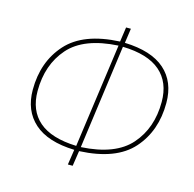

<svg xmlns="http://www.w3.org/2000/svg" viewBox="-101 -784 897 887"><g transform="rotate(15 347.5 -340.5)"><path d="M333 -73 322 0H299L310 -73Q182 -77 117.5 -134.5Q53 -192 53 -292Q53 -426 132.5 -514.5Q212 -603 385 -611L395 -681H418L408 -611Q536 -607 600.5 -550Q665 -493 665 -392Q665 -258 586.5 -169.5Q508 -81 333 -73ZM643 -391Q643 -485 583.5 -536.5Q524 -588 404 -591L336 -93Q499 -102 571 -184Q643 -266 643 -391ZM383 -591Q220 -582 148 -500Q76 -418 76 -292Q76 -199 135 -148Q194 -97 314 -93Z"/></g></svg>

Font: Fira Sans Condensed Thin
Style: Italic
Weight: 250
Width: 3
Italic angle: -8°
Designer: Carrois Corporate & Edenspiekermann AG
Foundry: Carrois Corporate GbR & Edenspiekermann AG
Version: Version 4.203